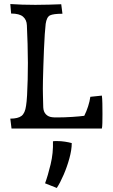

<svg xmlns="http://www.w3.org/2000/svg" viewBox="-20 -636 558 950"><path d="M37 0 31 -49Q69 -49 86.5 -62.5Q104 -76 109 -113Q112 -131 114 -165.5Q116 -200 117 -242.5Q118 -285 118 -325Q118 -369 116.5 -418.5Q115 -468 113 -511Q112 -538 94 -553.5Q76 -569 35 -569L31 -616Q60 -614 90.5 -613Q121 -612 155 -612Q189 -612 222.5 -613Q256 -614 283 -615L289 -568Q244 -568 227.5 -560Q211 -552 206 -518Q204 -501 201.5 -466.5Q199 -432 197.5 -390.5Q196 -349 194.5 -308.5Q193 -268 192.5 -237.5Q192 -207 192 -197Q192 -182 192.5 -164Q193 -146 194 -105Q195 -83 207 -70.5Q219 -58 238 -56Q246 -55 250.5 -55Q255 -55 265 -55Q299 -55 337 -57.5Q375 -60 397 -63Q408 -85 416 -110Q424 -135 427 -157L484 -163Q486 -150 486.5 -124Q487 -98 487 -72Q487 -47 486.5 -27.5Q486 -8 484 0ZM261 294 203 271Q217 233 230.5 177Q244 121 242 63Q247 62 252.5 62Q258 62 263 62Q282 62 301.5 65Q321 68 335 72Q335 105 323.5 147Q312 189 295 228.5Q278 268 261 294Z"/></svg>

Font: Maname
Style: Regular
Weight: 400
Designer: Pathum Egodawatta
Foundry: mooniak
Version: Version 1.000; ttfautohint (v1.8.4.7-5d5b)